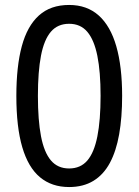

<svg xmlns="http://www.w3.org/2000/svg" viewBox="-20 -745 560 775"><path d="M473 -358Q473 -271 461 -203Q449 -135 423.5 -87.5Q398 -40 357 -15Q316 10 259 10Q189 10 141.5 -29.5Q94 -69 70 -150.5Q46 -232 46 -358Q46 -477 68 -558.5Q90 -640 137 -682.5Q184 -725 259 -725Q331 -725 378.5 -682.5Q426 -640 449.5 -558Q473 -476 473 -358ZM133 -358Q133 -260 145.5 -195Q158 -130 185.5 -97.5Q213 -65 259 -65Q305 -65 332.5 -97Q360 -129 373 -194.5Q386 -260 386 -358Q386 -455 373 -519.5Q360 -584 332.5 -616.5Q305 -649 259 -649Q213 -649 185.5 -617Q158 -585 145.5 -520.5Q133 -456 133 -358Z"/></svg>

Font: Noto Sans Thai SemiCondensed
Style: Regular
Weight: 400
Width: 4
Designer: Monotype Design Team
Foundry: Monotype Imaging Inc.
Version: Version 2.001